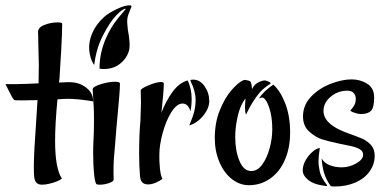

<svg xmlns="http://www.w3.org/2000/svg" viewBox="-35 -678 1438 714"><path d="M91.8 -26.4Q90.8 -37.1 90.8 -60.5Q90.8 -107.4 100.6 -244.1L104.5 -305.7L46.9 -304.7Q20.5 -304.7 18.6 -305.7Q16.6 -306.6 11.7 -314.5Q8.8 -318.4 2 -332Q-2 -338.9 -14.6 -365.2H26.4L66.4 -366.2L108.4 -368.2L109.4 -434.6L108.4 -476.6L107.4 -517.6Q107.4 -545.9 106.4 -558.6Q106.4 -576.2 130.4 -585.4Q154.3 -594.7 178.7 -594.7Q196.3 -594.7 196.3 -589.8L195.3 -547.9L192.4 -486.3L190.4 -456.1L186.5 -389.6L184.6 -371.1L208 -372.1Q237.3 -374 257.8 -367.2Q278.3 -360.4 293.9 -344.7Q311.5 -327.1 311.5 -300.8Q293 -304.7 255.9 -308.6Q234.4 -310.5 217.8 -310.5Q202.1 -310.5 178.7 -308.6Q169.9 -216.8 169.9 -154.3Q169.9 -50.8 195.3 -13.7Q177.7 -1 145.5 5.9Q132.8 8.8 120.1 8.8Q92.8 8.8 91.8 -26.4Z M311.5 -106.4Q311.5 -136.7 312.5 -153.3Q314.5 -182.6 314.5 -231.4Q314.5 -265.6 313.5 -279.3L309.6 -345.7Q309.6 -355.5 339.4 -364.7Q369.1 -374 392.6 -374Q411.1 -374 411.1 -367.2Q411.1 -349.6 408.2 -316.4Q405.3 -283.2 402.3 -250Q400.4 -225.6 397.9 -202.1Q395.5 -178.7 394.5 -159.2L390.6 -112.3Q385.7 -68.4 387.7 -10.7Q387.7 -2.9 370.1 2.9Q352.5 8.8 335.9 8.8Q323.2 8.8 322.3 4.9Q317.4 -3.9 314.5 -34.2Q311.5 -64.5 311.5 -106.4ZM361.3 -541Q376 -572.3 391.6 -593.8Q407.2 -615.2 420.9 -630.4Q434.6 -645.5 431.6 -645.5Q420.9 -645.5 397 -620.6Q373 -595.7 346.7 -543.9Q322.3 -495.1 315.4 -436.5Q300.8 -455.1 296.9 -490.2Q293.9 -520.5 307.6 -553.7Q321.3 -586.9 352.5 -615.2Q369.1 -629.9 399.9 -644.5Q430.7 -659.2 449.2 -658.2Q452.1 -658.2 453.6 -656.2Q455.1 -654.3 453.1 -651.4L442.4 -624Q436.5 -608.4 438.5 -587.9L440.4 -567.4Q451.2 -512.7 444.3 -488.3Q433.6 -454.1 402.3 -434.6Q386.7 -424.8 366.7 -422.4Q346.7 -419.9 335 -422.9Q335 -483.4 361.3 -541Z M515.6 7.8Q486.3 7.8 485.4 -26.4Q482.4 -60.5 482.4 -108.4Q482.4 -179.7 487.3 -230.5L489.3 -296.9L488.3 -341.8Q488.3 -348.6 517.6 -360.8Q546.9 -373 563.5 -373Q574.2 -373 574.2 -367.2Q574.2 -341.8 565.4 -258.8Q581.1 -300.8 606 -335.4Q630.9 -370.1 663.1 -378.9Q677.7 -346.7 677.7 -310.5Q677.7 -283.2 672.9 -263.7Q669.9 -277.3 662.1 -285.2Q654.3 -293 644.5 -293Q622.1 -293 602.1 -260.7Q582 -228.5 569.8 -183.1Q557.6 -137.7 557.6 -103.5V-92.8Q557.6 -75.2 558.6 -67.4Q560.5 -27.3 569.3 -12.7Q560.5 -5.9 544.9 1Q529.3 7.8 515.6 7.8ZM692.4 -305.7Q692.4 -338.9 673.8 -376Q671.9 -379.9 674.8 -380.9Q677.7 -381.8 683.6 -381.8Q709 -381.8 726.1 -356.9Q743.2 -332 743.2 -301.8Q743.2 -282.2 731 -262.2Q718.8 -242.2 701.2 -228.5Q683.6 -214.8 668.9 -211.9Q681.6 -241.2 687 -262.2Q692.4 -283.2 692.4 -305.7Z M763.7 -164.1Q763.7 -221.7 782.2 -267.6Q800.8 -313.5 825.2 -341.8Q849.6 -370.1 868.2 -378.9Q874 -380.9 877 -380.9Q878.9 -380.9 890.6 -377.9Q896.5 -376 897.5 -372.1Q901.4 -363.3 902.3 -346.7Q911.1 -366.2 930.7 -374Q942.4 -378.9 948.2 -378.9Q957 -378.9 969.7 -371.1Q973.6 -368.2 968.8 -365.2Q949.2 -353.5 931.6 -335Q903.3 -301.8 879.9 -252Q877.9 -255.9 877 -263.7L876 -280.3L877.9 -311.5Q855.5 -284.2 845.7 -229.5Q839.8 -199.2 839.8 -168Q839.8 -117.2 855.5 -79.6Q871.1 -42 899.4 -42Q922.9 -42 940.4 -66.4Q958 -90.8 967.8 -127Q977.5 -163.1 977.5 -196.3Q977.5 -232.4 971.2 -259.3Q964.8 -286.1 956.1 -300.8Q947.3 -315.4 939.5 -315.4Q929.7 -313.5 926.8 -310.5Q946.3 -339.8 981.4 -363.3Q1007.8 -339.8 1025.9 -293Q1043.9 -246.1 1043.9 -185.5Q1043.9 -128.9 1024.9 -84.5Q1005.9 -40 970.7 -14.6Q935.5 10.7 890.6 10.7Q856.4 10.7 827.1 -12.2Q797.9 -35.2 780.8 -75.7Q763.7 -116.2 763.7 -164.1Z M1195.3 14.6Q1176.8 -10.7 1168.9 -39.1Q1163.1 -60.5 1161.1 -88.9Q1170.9 -71.3 1191.4 -63.5Q1211.9 -55.7 1235.4 -55.7Q1263.7 -55.7 1289.6 -70.3Q1315.4 -85 1315.4 -102.5Q1315.4 -116.2 1302.2 -123.5Q1289.1 -130.9 1268.1 -135.3Q1247.1 -139.6 1227.5 -143.6Q1186.5 -152.3 1163.1 -159.7Q1139.6 -167 1115.7 -188Q1091.8 -209 1091.8 -245.1Q1091.8 -287.1 1121.6 -318.4Q1151.4 -349.6 1194.3 -366.2Q1237.3 -382.8 1272.5 -382.8Q1304.7 -382.8 1330.6 -366.7Q1356.4 -350.6 1356.4 -315.4Q1356.4 -278.3 1344.7 -266.1Q1333 -253.9 1307.6 -253.9Q1302.7 -253.9 1293 -255.9L1280.3 -259.8Q1275.4 -260.7 1267.6 -266.6Q1278.3 -278.3 1283.2 -288.1Q1288.1 -297.9 1288.1 -310.5Q1288.1 -323.2 1280.3 -332Q1272.5 -340.8 1256.8 -340.8Q1221.7 -340.8 1194.8 -318.4Q1168 -295.9 1168 -265.6Q1168 -216.8 1251 -185.5Q1294.9 -169.9 1312.5 -162.1Q1330.1 -154.3 1344.2 -139.2Q1358.4 -124 1358.4 -98.6Q1358.4 -67.4 1339.8 -41Q1321.3 -14.6 1287.1 0.5Q1252.9 15.6 1209 15.6ZM1090.8 -43.9Q1090.8 -72.3 1114.3 -100.6Q1120.1 -107.4 1127 -113.3Q1139.6 -125 1154.3 -127.9Q1149.4 -95.7 1149.4 -79.1Q1149.4 -61.5 1154.3 -39.1Q1160.2 -15.6 1180.7 9.8Q1183.6 13.7 1177.7 13.7Q1132.8 8.8 1111.8 -8.3Q1090.8 -25.4 1090.8 -43.9Z"/></svg>

Font: BKP Parklife Display
Style: Regular
Weight: 400
Designer: Font Diner, Inc.; LA MECHKY PLUS GmbH
Foundry: Font Diner, Inc.; LA MECHKY PLUS GmbH
Version: Version 1.007